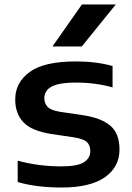

<svg xmlns="http://www.w3.org/2000/svg" viewBox="-20 -828 591 858"><path d="M254.5 10Q201 10 151.5 4Q102 -2 59 -14.5V-110Q106 -97 155 -90.8Q204 -84.5 253.5 -84.5Q326 -84.5 354.8 -102.8Q383.5 -121 383.5 -153Q383.5 -178.5 368.8 -192.8Q354 -207 312 -214L211 -229Q121.5 -242.5 84.8 -281.5Q48 -320.5 48 -383.5Q48 -459 112.5 -506.2Q177 -553.5 319.5 -553.5Q410 -553.5 483 -533V-437.5Q406.5 -459 320.5 -459Q264 -459 233 -449.8Q202 -440.5 190 -424.5Q178 -408.5 178 -389Q178 -367 192 -351.2Q206 -335.5 247.5 -328.5L349 -313.5Q431 -301.5 472.5 -266.8Q514 -232 514 -160Q514 -81.5 448.5 -35.8Q383 10 254.5 10ZM214.5 -620.5 346 -808H497.5L345.5 -620.5Z"/></svg>

Font: Encode Sans Expanded SemiBold
Style: Regular
Weight: 600
Width: 7
Designer: Multiple Designers
Foundry: Impallari Type
Version: Version 3.000; ttfautohint (v1.8.3) -l 8 -r 50 -G 200 -x 14 